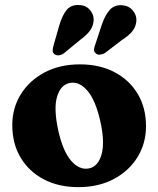

<svg xmlns="http://www.w3.org/2000/svg" viewBox="-20 -756 651 789"><path d="M308.5 -491.5Q390 -491.5 451 -459.2Q512 -427 546 -370Q580 -313 580 -237.5Q580 -166.5 544.8 -109.8Q509.5 -53 447 -20Q384.5 13 302 13Q220.5 13 159.5 -19.2Q98.5 -51.5 64.5 -108.8Q30.5 -166 30.5 -242Q30.5 -312.5 65.8 -369Q101 -425.5 163.5 -458.5Q226 -491.5 308.5 -491.5ZM346 -64Q383 -71.5 397.2 -121Q411.5 -170.5 392.5 -256.5Q373 -344 339 -383.5Q305 -423 266 -415Q229 -407 214.5 -358.8Q200 -310.5 219 -222Q238 -135 272.2 -95.5Q306.5 -56 346 -64ZM224 -653Q235 -690 252.2 -713Q269.5 -736 302.5 -735.5Q331 -735.5 348 -717Q365 -698.5 365 -675Q364 -650.5 351 -631.8Q338 -613 310 -592.5L242 -536.5Q233 -530 222.5 -528.8Q212 -527.5 204.5 -533Q196.5 -539 196.5 -547.8Q196.5 -556.5 199.5 -567.5ZM399 -656.5Q411.5 -692.5 430.2 -714.5Q449 -736.5 481.5 -734.5Q509.5 -732.5 525.8 -713Q542 -693.5 540.5 -670.5Q538.5 -646 524.2 -628Q510 -610 481 -591.5L411 -538Q401.5 -532.5 390.8 -531.5Q380 -530.5 373.5 -537Q365.5 -543.5 366.2 -552.2Q367 -561 371 -571.5Z"/></svg>

Font: Fraunces 9pt S050
Style: Bold
Weight: 700
Version: Version 1.000; ttfautohint (v1.8.3)